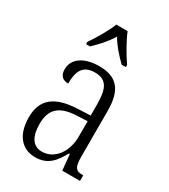

<svg xmlns="http://www.w3.org/2000/svg" viewBox="-190 -857 844 958"><g transform="rotate(30 231.5 -378.0)"><path d="M109 -619V-606H132C168 -641 198 -673 224 -716C249 -673 279 -641 314 -606H338V-619C311 -657 274 -721 256 -766H191C174 -721 135 -657 109 -619ZM170 10C245 10 277 -36 308 -91H313L322 0H424V-32H421C381 -32 369 -45 369 -110V-372C369 -495 321 -544 222 -544C132 -544 79 -503 79 -445C79 -409 97 -391 130 -391C130 -464 151 -506 219 -506C290 -506 307 -458 307 -372V-309L238 -306C107 -301 44 -253 44 -148C44 -41 98 10 170 10ZM185 -31C131 -31 107 -77 107 -145C107 -225 143 -270 248 -274L308 -277V-188C308 -101 258 -31 185 -31Z"/></g></svg>

Font: Noto Serif Sinhala Condensed Light
Style: Regular
Weight: 300
Width: 3
Designer: Jelle Bosma - Monotype Design Team
Foundry: Monotype Imaging Inc.
Version: Version 2.007